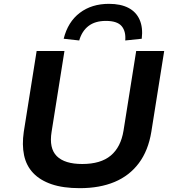

<svg xmlns="http://www.w3.org/2000/svg" viewBox="-20 -971 902 1001"><path d="M396 10Q309 10 249 -10.5Q189 -31 153 -69Q117 -107 105.5 -161.5Q94 -216 104 -284L171 -705H316L249 -284Q235 -198 276 -157Q317 -116 409 -116Q505 -116 557.5 -160Q610 -204 624 -290L690 -705H836L769 -284Q753 -186 704 -120.5Q655 -55 577.5 -22.5Q500 10 396 10ZM393 -760 312 -769Q334 -857 396 -904Q458 -951 548 -951Q609 -951 649.5 -930Q690 -909 708 -868Q726 -827 719 -769L633 -760Q637 -808 614 -835Q591 -862 532 -862Q476 -862 441.5 -835.5Q407 -809 393 -760Z"/></svg>

Font: Nunito Sans 7pt SemiExpanded
Style: Bold Italic
Weight: 700
Width: 6
Italic angle: -9°
Designer: Vernon Adams
Foundry: Vernon Adams
Version: Version 3.101;gftools[0.9.27]